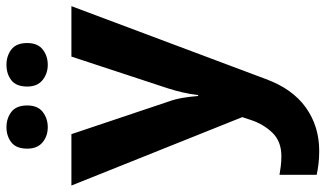

<svg xmlns="http://www.w3.org/2000/svg" viewBox="-232 -560 1032 609"><g transform="rotate(-90 284.5 -256.0)"><path d="M0 -546H163L266 -239Q274 -217 278 -193.5Q282 -170 284 -144H287Q290 -170 295.5 -193.5Q301 -217 308 -239L409 -546H569L338 70Q307 155 247.5 197.5Q188 240 110 240Q85 240 66.5 237.5Q48 235 34 232V114Q45 116 60.5 118Q76 120 93 120Q140 120 167.5 91.5Q195 63 208 23L217 -4ZM117 -686Q117 -721 137 -736.5Q157 -752 185 -752Q213 -752 233.5 -736.5Q254 -721 254 -686Q254 -653 233.5 -637Q213 -621 185 -621Q157 -621 137 -637.5Q117 -654 117 -686ZM314 -686Q314 -721 334 -736.5Q354 -752 383 -752Q411 -752 431.5 -736.5Q452 -721 452 -686Q452 -653 431.5 -637Q411 -621 383 -621Q355 -621 334.5 -637.5Q314 -654 314 -686Z"/></g></svg>

Font: Noto Sans Adlam Unjoined
Style: Regular
Weight: 400
Designer: Mark Jamra, Neil Patel
Foundry: JamraPatel LLC
Version: Version 3.001